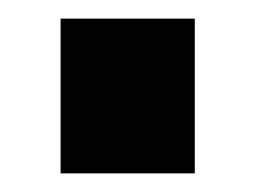

<svg xmlns="http://www.w3.org/2000/svg" viewBox="-20 -186 288 206"><path d="M45 0H189V-166H45Z"/></svg>

Font: TitilliumText22L
Style: 999 wt
Weight: 900
Designer: Campivisivi
Foundry: Campivisivi
Version: 1.000